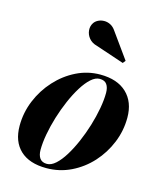

<svg xmlns="http://www.w3.org/2000/svg" viewBox="-109 -793 743 883"><g transform="rotate(15 262.5 -351.5)"><path d="M194.8 10Q113.5 10 69.9 -31Q26.2 -72 26.2 -147Q26.2 -209.7 50.2 -267.7Q74.2 -325.7 115.8 -371.2Q157.3 -416.7 211 -443.4Q264.8 -470 324.3 -470Q405.8 -470 450.5 -427.5Q495.3 -385 495.3 -310Q495.3 -248.3 471.9 -190.9Q448.5 -133.5 407.3 -88.1Q366 -42.8 311.5 -16.4Q257 10 194.8 10ZM192.3 -9.5Q212.8 -9.5 233.8 -28.4Q254.8 -47.3 274.7 -79.5Q294.7 -111.8 312.2 -152.1Q329.7 -192.5 343 -235.9Q356.2 -279.3 363.7 -320.6Q371.2 -362 371.2 -395.3Q371.2 -421 360.7 -435.6Q350.3 -450.3 326.8 -450.3Q306.5 -450.3 285.4 -431.4Q264.3 -412.5 244.3 -380.2Q224.3 -348 206.8 -307.6Q189.3 -267.2 176 -223.9Q162.8 -180.5 155.3 -139.4Q147.8 -98.2 147.8 -64.5Q147.8 -39.2 158.5 -24.4Q169.3 -9.5 192.3 -9.5ZM409.5 -548.2 274 -593.7Q250.3 -599.7 236.6 -616.2Q223 -632.7 221.1 -652.9Q219.3 -673 229.8 -689Q236.5 -699.3 249.1 -705.8Q261.8 -712.3 277.1 -712.6Q292.5 -713 307.5 -705.5Q322.5 -698 334 -680.5L419.8 -561Z"/></g></svg>

Font: Bodoni Moda
Style: Italic
Weight: 400
Italic angle: -13°
Designer: Owen Earl
Foundry: indestructible type
Version: Version 2.005